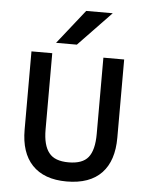

<svg xmlns="http://www.w3.org/2000/svg" viewBox="-52 -750 626 809"><g transform="rotate(5 261.0 -345.5)"><path d="M392.1 -707 252.9 -562H165L279.8 -707ZM113.8 -37.1Q64.9 -88.9 64.9 -186V-517.1H152.8V-194.8Q152.8 -127.4 178.2 -96.2Q202.1 -64.9 261.2 -64.9Q319.8 -64.9 344.2 -95.2Q369.1 -126 369.1 -194.8V-517.1H457V-186Q457 -88.9 408.2 -37.1Q357.9 16.1 259.8 16.1Q164.1 16.1 113.8 -37.1Z"/></g></svg>

Font: D-DIN-PRO Medium
Style: Regular
Weight: 500
Designer: datto
Foundry: CyberFei
Version: Version 1.000;hotconv 1.0.109;makeotfexe 2.5.65596